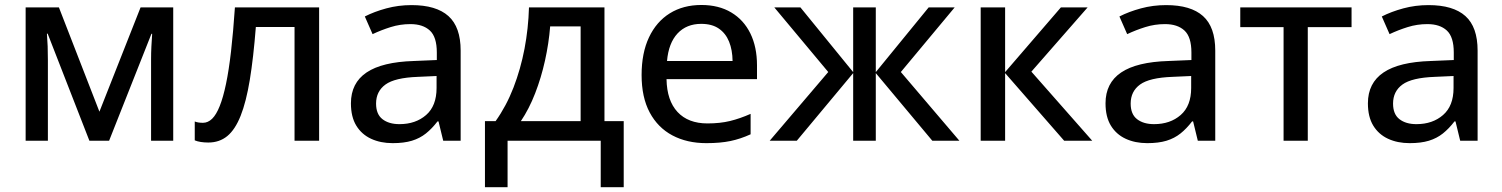

<svg xmlns="http://www.w3.org/2000/svg" viewBox="-20 -568 6064 775"><path d="M679.2 -538.1V0H589.8V-328.6Q589.8 -354.5 591.1 -380.6Q592.3 -406.7 594.2 -431.6H591.3L420.4 0H340.8L172.4 -432.1H169.4Q171.4 -407.2 172.4 -381.1Q173.3 -355 173.3 -325.2V0H83.5V-538.1H217.8L381.3 -117.2L547.4 -538.1Z M1268.1 0H1168.9V-459H1012.7Q1002.9 -334 988.3 -245.4Q973.6 -156.7 951.4 -100.8Q929.2 -44.9 897.5 -18.8Q865.7 7.3 820.8 7.3Q804.7 7.3 790.5 5.1Q776.4 2.9 766.1 -1.5V-77.6Q773.4 -74.7 781.7 -73.5Q790 -72.3 799.3 -72.3Q819.3 -72.3 836.2 -88.6Q853 -105 866.9 -139.9Q880.9 -174.8 892.3 -229.5Q903.8 -284.2 912.6 -361.1Q921.4 -438 928.2 -538.1H1268.1Z M1641.1 -547.4Q1740.7 -547.4 1790 -503.2Q1839.4 -459 1839.4 -363.8V0H1769L1750 -78.1H1746.1Q1723.6 -48.8 1699.2 -29.3Q1674.8 -9.8 1642.8 0Q1610.8 9.8 1564.9 9.8Q1516.1 9.8 1478 -7.8Q1439.9 -25.4 1418.2 -60.8Q1396.5 -96.2 1396.5 -150.9Q1396.5 -232.9 1459.5 -275.4Q1522.5 -317.9 1650.4 -321.8L1743.2 -325.7V-356Q1743.2 -418.9 1715.1 -444.8Q1687 -470.7 1636.7 -470.7Q1595.2 -470.7 1557.1 -458.7Q1519 -446.8 1483.9 -430.2L1452.6 -501.5Q1490.7 -521 1539.3 -534.2Q1587.9 -547.4 1641.1 -547.4ZM1742.2 -261.2 1667 -257.8Q1573.7 -254.4 1535.9 -226.8Q1498 -199.2 1498 -149.9Q1498 -106.9 1523.9 -86.9Q1549.8 -66.9 1592.3 -66.9Q1657.7 -66.9 1700 -103.8Q1742.2 -140.6 1742.2 -212.9Z M2419.9 -538.1V-79.1H2497.6V187.5H2404.8V0H2028.8V187.5H1937.5V-79.1H1980.5Q2023.9 -140.1 2052.7 -214.6Q2081.5 -289.1 2097.2 -371.3Q2112.8 -453.6 2115.2 -538.1ZM2323.7 -461.4H2200.7Q2195.3 -393.1 2179.9 -323.7Q2164.6 -254.4 2140.1 -191.4Q2115.7 -128.4 2082.5 -79.1H2323.7Z M2811 -547.9Q2881.3 -547.9 2931.6 -517.8Q2981.9 -487.8 3008.8 -433.1Q3035.6 -378.4 3035.6 -304.2V-248.5H2670.4Q2671.9 -162.1 2714.8 -116Q2757.8 -69.8 2835.4 -69.8Q2886.7 -69.8 2926.8 -79.6Q2966.8 -89.4 3009.8 -108.4V-25.9Q2969.2 -7.3 2928.5 1.2Q2887.7 9.8 2831.1 9.8Q2752.9 9.8 2694.1 -21.5Q2635.3 -52.7 2602.5 -114Q2569.8 -175.3 2569.8 -265.1Q2569.8 -354 2599.6 -417.2Q2629.4 -480.5 2683.6 -514.2Q2737.8 -547.9 2811 -547.9ZM2810.5 -471.7Q2751 -471.7 2714.8 -432.9Q2678.7 -394 2672.4 -321.8H2937Q2936.5 -366.2 2922.9 -399.9Q2909.2 -433.6 2881.6 -452.6Q2854 -471.7 2810.5 -471.7Z M3833.5 -538.1 3616.2 -277.3 3852.5 0H3743.2L3515.1 -272.9V0H3423.8V-272.9L3196.3 0H3086.9L3323.2 -277.3L3105.5 -538.1H3210.9L3423.8 -276.9V-538.1H3515.1V-276.9L3728.5 -538.1Z M4262.2 -538.1H4370.1L4143.1 -278.8L4388.7 0H4275.4L4037.1 -272.9V0H3938.5V-538.1H4037.1V-276.9Z M4687 -547.4Q4786.6 -547.4 4835.9 -503.2Q4885.3 -459 4885.3 -363.8V0H4814.9L4795.9 -78.1H4792Q4769.5 -48.8 4745.1 -29.3Q4720.7 -9.8 4688.7 0Q4656.7 9.8 4610.8 9.8Q4562 9.8 4523.9 -7.8Q4485.8 -25.4 4464.1 -60.8Q4442.4 -96.2 4442.4 -150.9Q4442.4 -232.9 4505.4 -275.4Q4568.4 -317.9 4696.3 -321.8L4789.1 -325.7V-356Q4789.1 -418.9 4761 -444.8Q4732.9 -470.7 4682.6 -470.7Q4641.1 -470.7 4603 -458.7Q4564.9 -446.8 4529.8 -430.2L4498.5 -501.5Q4536.6 -521 4585.2 -534.2Q4633.8 -547.4 4687 -547.4ZM4788.1 -261.2 4712.9 -257.8Q4619.6 -254.4 4581.8 -226.8Q4543.9 -199.2 4543.9 -149.9Q4543.9 -106.9 4569.8 -86.9Q4595.7 -66.9 4638.2 -66.9Q4703.6 -66.9 4745.8 -103.8Q4788.1 -140.6 4788.1 -212.9Z M5435.5 -458.5H5258.8V0H5161.1V-458.5H4986.3V-538.1H5435.5Z M5746.1 -547.4Q5845.7 -547.4 5895 -503.2Q5944.3 -459 5944.3 -363.8V0H5874L5855 -78.1H5851.1Q5828.6 -48.8 5804.2 -29.3Q5779.8 -9.8 5747.8 0Q5715.8 9.8 5669.9 9.8Q5621.1 9.8 5583 -7.8Q5544.9 -25.4 5523.2 -60.8Q5501.5 -96.2 5501.5 -150.9Q5501.5 -232.9 5564.5 -275.4Q5627.4 -317.9 5755.4 -321.8L5848.1 -325.7V-356Q5848.1 -418.9 5820.1 -444.8Q5792 -470.7 5741.7 -470.7Q5700.2 -470.7 5662.1 -458.7Q5624 -446.8 5588.9 -430.2L5557.6 -501.5Q5595.7 -521 5644.3 -534.2Q5692.9 -547.4 5746.1 -547.4ZM5847.2 -261.2 5772 -257.8Q5678.7 -254.4 5640.9 -226.8Q5603 -199.2 5603 -149.9Q5603 -106.9 5628.9 -86.9Q5654.8 -66.9 5697.3 -66.9Q5762.7 -66.9 5804.9 -103.8Q5847.2 -140.6 5847.2 -212.9Z"/></svg>

Font: Open Sans Medium
Style: Regular
Weight: 500
Designer: Monotype Design Team
Foundry: Monotype Imaging Inc.
Version: Version 3.000